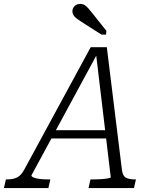

<svg xmlns="http://www.w3.org/2000/svg" viewBox="-72 -956 778 976"><path d="M191 -294H480L481 -252H171ZM415 -692 427 -691 88 -65Q87 -59 98 -54Q109 -49 128.5 -46.5Q148 -44 171 -44H184L174 0H-52L-42 -44H-36Q-7 -44 14 -53.5Q35 -63 53 -97L389 -716H471L548 -91Q552 -61 568.5 -52.5Q585 -44 614 -44H619L609 0H378L388 -44H401Q425 -44 445 -45.5Q465 -47 478 -49.5Q491 -52 491 -55ZM444 -780H467L469 -799L399 -887Q387 -902 377.5 -913Q368 -924 358.5 -930Q349 -936 336 -936Q317 -936 306.5 -924.5Q296 -913 296 -898Q296 -888 301.5 -879Q307 -870 317.5 -862Q328 -854 342 -845Z"/></svg>

Font: Roboto Serif 20pt ExtraLight
Style: Italic
Weight: 250
Italic angle: -10°
Version: Version 1.007